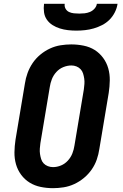

<svg xmlns="http://www.w3.org/2000/svg" viewBox="-20 -975 640 1003"><path d="M257 8Q224 8 192.5 1.5Q161 -5 135 -21Q109 -37 90.5 -62Q72 -87 63.5 -117Q55 -147 55.5 -179.5Q56 -212 61 -245L110 -538Q114 -566 124 -593.5Q134 -621 150.5 -645.5Q167 -670 190.5 -689.5Q214 -709 241 -721.5Q268 -734 296.5 -738.5Q325 -743 352 -743Q385 -743 417 -736.5Q449 -730 474.5 -714Q500 -698 518.5 -673Q537 -648 545.5 -618Q554 -588 553.5 -555.5Q553 -523 548 -490L499 -197Q495 -169 485.5 -141.5Q476 -114 459 -89.5Q442 -65 418.5 -45.5Q395 -26 368 -13.5Q341 -1 312.5 3.5Q284 8 257 8ZM257 -102Q278 -102 298.5 -110.5Q319 -119 334.5 -136Q350 -153 358 -173.5Q366 -194 369 -215L418 -508Q420 -522 421 -536.5Q422 -551 420 -564.5Q418 -578 414 -591Q410 -604 401 -613.5Q392 -623 379.5 -628Q367 -633 353 -633Q332 -633 311 -624.5Q290 -616 274.5 -599Q259 -582 251 -561.5Q243 -541 240 -520L191 -227Q189 -213 188 -198.5Q187 -184 189 -170.5Q191 -157 195 -144Q199 -131 208 -121.5Q217 -112 230 -107Q243 -102 257 -102ZM379 -815Q357 -815 335 -817.5Q313 -820 292.5 -826.5Q272 -833 254.5 -844Q237 -855 225 -872Q213 -889 210 -911Q207 -933 210 -955H318Q316 -941 322.5 -929.5Q329 -918 340.5 -912.5Q352 -907 366 -905.5Q380 -904 394 -904Q408 -904 422 -905.5Q436 -907 449.5 -912.5Q463 -918 473.5 -929.5Q484 -941 486 -955H594Q591 -933 580 -911Q569 -889 552 -872Q535 -855 513.5 -844Q492 -833 469.5 -826.5Q447 -820 424 -817.5Q401 -815 379 -815Z"/></svg>

Font: Iosevka HT Extrabold Extended
Style: Italic
Weight: 800
Width: 7
Italic angle: -9°
Monospace: yes
Designer: Belleve Invis
Foundry: Belleve Invis
Version: Version 32.3.0; ttfautohint (v1.8.4)